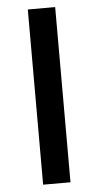

<svg xmlns="http://www.w3.org/2000/svg" viewBox="-53 -763 408 797"><g transform="rotate(-5 151.0 -365.0)"><path d="M94 0V-730H208V0Z"/></g></svg>

Font: M PLUS 1 Medium
Style: Regular
Weight: 500
Designer: Coji Morishita
Foundry: UNDERFOREST DESIGN
Version: Version 1.001